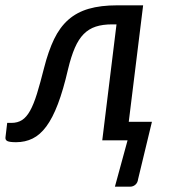

<svg xmlns="http://www.w3.org/2000/svg" viewBox="-34 -527 633 721"><path d="M131.5 -272Q147.5 -335 169 -379.8Q190.5 -424.5 222.5 -452.8Q254.5 -481 299.2 -494Q344 -507 406 -507H503.5L449.5 -69.5H536.5L484.5 146Q483 159 474.5 166.5Q466 174 454.5 174H397.5L445 0H350L403.5 -435.5H387Q351.5 -435.5 325.5 -427Q299.5 -418.5 280.2 -399Q261 -379.5 247 -347.2Q233 -315 221.5 -267Q203.5 -189 183.5 -136.5Q163.5 -84 140 -52.2Q116.5 -20.5 88.5 -6.8Q60.5 7 26.5 7Q3 7 -5.8 3Q-14.5 -1 -13.5 -11L-7 -65.5H9Q32 -65.5 48.8 -76.2Q65.5 -87 79 -111.2Q92.5 -135.5 104.8 -175Q117 -214.5 131.5 -272Z"/></svg>

Font: Lato Medium
Style: Italic
Weight: 500
Italic angle: -7°
Designer: Lukasz Dziedzic
Foundry: tyPoland Lukasz Dziedzic
Version: Version 2.006; 2014-01-15